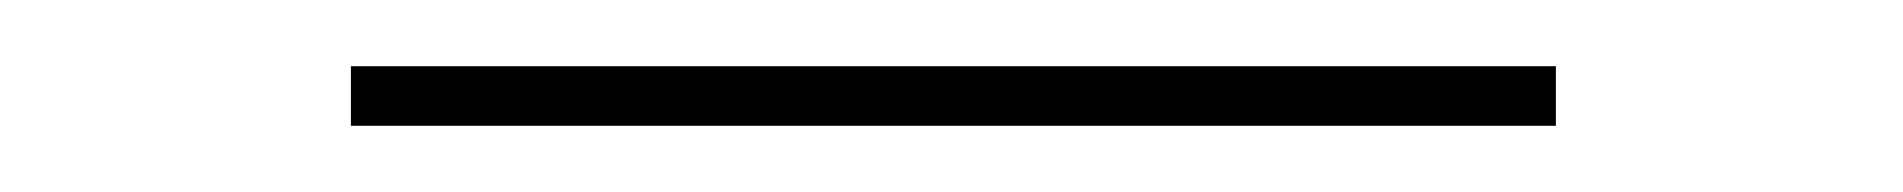

<svg xmlns="http://www.w3.org/2000/svg" viewBox="-20 -318 575 58"><path d="M86 -280V-298H450V-280Z"/></svg>

Font: DM Sans 16pt Thin
Style: Regular
Weight: 250
Version: Version 4.004;gftools[0.9.30]